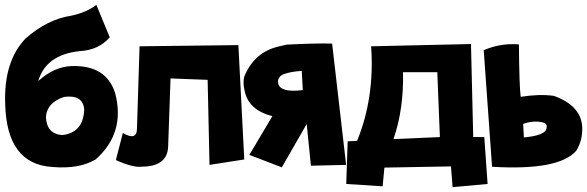

<svg xmlns="http://www.w3.org/2000/svg" viewBox="-20 -687 2435 796"><path d="M199.2 5.4Q7.3 -4.9 1.5 -256.8Q-4.9 -432.6 85.9 -527.3Q176.3 -606.9 273.9 -621.6Q340.3 -635.7 379.4 -667L435.1 -532.2Q388.2 -479 310.5 -475.1Q170.4 -460.4 138.7 -351.1Q204.1 -410.2 276.4 -413.1Q420.9 -418 457.5 -300.3Q500.5 -136.2 377 -26.4Q308.6 14.6 199.2 5.4ZM329.1 -234.4Q323.2 -295.4 245.6 -285.2Q174.8 -261.7 170.4 -202.6Q173.3 -131.8 237.8 -127Q326.2 -136.7 329.1 -234.4Z M558.6 -495.1 968.3 -500 992.7 -25.9 848.6 -3.4 840.8 -356 687 -361.8 677.2 -82.5Q675.8 2.9 569.8 3.9Q532.7 9.3 460.4 -23.4L489.3 -135.7Q548.3 -101.1 547.9 -155.8Z M1132.8 -493.7 1168.5 -502Q1292 -508.3 1356.9 -506.3L1415 -3.4L1269 0L1251.5 -172.9L1148.4 6.8L1013.7 -44.9L1109.4 -205.6Q1008.8 -230.5 993.7 -313Q986.3 -343.3 992.7 -369.6Q1033.7 -469.7 1132.8 -493.7ZM1231 -393.1Q1184.1 -390.1 1154.3 -378.9Q1128.9 -366.7 1133.3 -341.8Q1140.6 -301.8 1235.4 -313.5Z M1932.6 -504.4 1941.9 -119.1 1987.8 -118.7 2001.5 75.7 1856.4 88.9 1849.6 2.9 1573.7 7.8 1566.4 85.4 1415.5 75.7 1421.4 -101.1 1460.4 -103Q1533.7 -281.7 1518.6 -495.1ZM1611.3 -110.4 1803.7 -118.7 1793 -387.7H1650.9Q1654.3 -234.4 1611.3 -110.4Z M2131.3 -502.9Q2132.8 -329.6 2138.7 -285.6Q2216.3 -297.9 2275.9 -289.6Q2386.2 -250.5 2393.6 -164.1Q2397 -107.4 2369.1 -62Q2296.9 21 2020 4.4L1985.4 -479Q2056.6 -509.3 2131.3 -502.9ZM2151.9 -117.2Q2244.1 -125.5 2246.1 -157.2Q2250 -174.3 2230 -179.7Q2191.4 -188.5 2148.9 -173.3Z"/></svg>

Font: Lapsus Pro (theguybrush.com)
Style: Bold
Weight: 700
Designer: Jose Roses
Version: Version 1.00 February 9, 2018, initial release